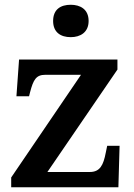

<svg xmlns="http://www.w3.org/2000/svg" viewBox="-20 -786 562 806"><path d="M277 -630C317 -630 352 -650 352 -698C352 -747 317 -766 277 -766C235 -766 203 -747 203 -698C203 -650 235 -630 277 -630ZM27 0H477L482 -174H430L424 -145C414 -93 400 -64 357 -64H179L473 -494V-536H60L49 -382H102L106 -398C120 -452 132 -472 170 -472H320L27 -41Z"/></svg>

Font: Noto Serif Tamil SemiBold
Style: Italic
Weight: 600
Italic angle: -12°
Designer: Indian Type Foundry, Tom Grace, and the Monotype Design Team
Foundry: Monotype Imaging Inc.
Version: Version 2.003